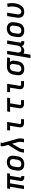

<svg xmlns="http://www.w3.org/2000/svg" viewBox="2510 -3285 980 6040"><g transform="rotate(-90 3000.0 -265.0)"><path d="M447 8Q430 8 412.5 5.5Q395 3 379.5 -4Q364 -11 351.5 -22.5Q339 -34 332.5 -49.5Q326 -65 325 -82.5Q324 -100 327 -118L380 -438H253L180 0H72L145 -438H77L92 -530H571L556 -438H488L435 -118Q434 -111 434.5 -104.5Q435 -98 439 -93Q443 -88 449.5 -86Q456 -84 463 -84H481V8Z M854 8Q823 8 792 2Q761 -4 735 -18.5Q709 -33 690 -56Q671 -79 661.5 -108Q652 -137 652 -168.5Q652 -200 657 -232L675 -342Q680 -370 690 -397Q700 -424 717.5 -448Q735 -472 759 -490Q783 -508 810.5 -519Q838 -530 865.5 -535.5Q893 -541 921 -541Q953 -541 983.5 -533.5Q1014 -526 1040 -511.5Q1066 -497 1085 -474Q1104 -451 1113.5 -422Q1123 -393 1123 -361.5Q1123 -330 1118 -298L1100 -188Q1095 -160 1085 -133Q1075 -106 1057.5 -82.5Q1040 -59 1016 -40.5Q992 -22 965 -11Q938 0 910 4Q882 8 854 8ZM856 -84Q873 -84 889 -87Q905 -90 920.5 -97Q936 -104 949 -115.5Q962 -127 971.5 -141.5Q981 -156 986.5 -171.5Q992 -187 994 -203L1012 -313Q1015 -330 1015.5 -346.5Q1016 -363 1012.5 -378.5Q1009 -394 1000.5 -407.5Q992 -421 979 -430Q966 -439 950 -442.5Q934 -446 917 -446Q901 -446 885 -443Q869 -440 854 -432.5Q839 -425 826 -413.5Q813 -402 803.5 -388Q794 -374 789 -358.5Q784 -343 781 -327L763 -217Q759 -192 760.5 -167.5Q762 -143 774.5 -123Q787 -103 809 -93.5Q831 -84 856 -84Z M1218 0 1230 -74Q1237 -113 1254.5 -151.5Q1272 -190 1294 -226L1462 -500L1427 -624Q1427 -626 1426 -628.5Q1425 -631 1424 -633Q1424 -633 1424 -633Q1424 -633 1424 -633V-634Q1417 -656 1418 -680Q1419 -704 1423 -728L1424 -735H1532L1531 -728Q1528 -708 1526.5 -687.5Q1525 -667 1530 -649L1650 -226Q1661 -190 1665.5 -151.5Q1670 -113 1664 -74L1651 0H1543L1556 -74Q1561 -106 1558.5 -138.5Q1556 -171 1547 -201L1498 -374L1386 -179Q1383 -175 1381 -171.5Q1379 -168 1376 -165V-164Q1363 -143 1352.5 -120Q1342 -97 1338 -74L1326 0Z M2152 0Q2130 0 2109 -3.5Q2088 -7 2070 -17Q2052 -27 2039 -42.5Q2026 -58 2019.5 -77.5Q2013 -97 2013 -119Q2013 -141 2017 -162L2062 -438H1921V-530H2185L2122 -147Q2120 -138 2120 -128.5Q2120 -119 2123.5 -110.5Q2127 -102 2135 -97Q2143 -92 2152 -92H2270V0Z M2752 0Q2730 0 2709 -3.5Q2688 -7 2670 -17Q2652 -27 2639 -42.5Q2626 -58 2619.5 -77.5Q2613 -97 2613 -119Q2613 -141 2617 -162L2662 -438H2499L2515 -530H2948L2933 -438H2770L2722 -147Q2720 -138 2720 -128.5Q2720 -119 2723.5 -110.5Q2727 -102 2735 -97Q2743 -92 2752 -92H2870V0Z M3352 0Q3330 0 3309 -3.5Q3288 -7 3270 -17Q3252 -27 3239 -42.5Q3226 -58 3219.5 -77.5Q3213 -97 3213 -119Q3213 -141 3217 -162L3262 -438H3121V-530H3385L3322 -147Q3320 -138 3320 -128.5Q3320 -119 3323.5 -110.5Q3327 -102 3335 -97Q3343 -92 3352 -92H3470V0Z M3854 8Q3822 8 3791.5 2Q3761 -4 3735 -18.5Q3709 -33 3690 -56.5Q3671 -80 3661.5 -108.5Q3652 -137 3652 -168.5Q3652 -200 3657 -232L3675 -342Q3680 -369 3690 -395.5Q3700 -422 3717.5 -445Q3735 -468 3758.5 -486Q3782 -504 3808 -515Q3834 -526 3861.5 -532Q3889 -538 3916 -538Q3920 -538 3924.5 -538Q3929 -538 3933 -538L4214 -530L4198 -438L4068 -441Q4082 -429 4092.5 -413Q4103 -397 4108.5 -378.5Q4114 -360 4113.5 -339Q4113 -318 4110 -298L4092 -188Q4087 -161 4077.5 -134.5Q4068 -108 4051.5 -84Q4035 -60 4012 -41.5Q3989 -23 3962.5 -11.5Q3936 0 3908.5 4Q3881 8 3854 8ZM3855 -84Q3871 -84 3887 -87Q3903 -90 3917.5 -97.5Q3932 -105 3944 -117Q3956 -129 3965 -143Q3974 -157 3979 -172.5Q3984 -188 3986 -203L4004 -313Q4008 -336 4007.5 -359.5Q4007 -383 3997 -402.5Q3987 -422 3968 -433Q3949 -444 3926 -445L3918 -446Q3915 -446 3913 -446Q3911 -446 3909 -446Q3886 -446 3863 -437Q3840 -428 3822.5 -411Q3805 -394 3795 -372Q3785 -350 3781 -327L3763 -217Q3759 -192 3760.5 -167.5Q3762 -143 3774 -123Q3786 -103 3808.5 -93.5Q3831 -84 3855 -84Z M4193 205 4315 -530H4423L4371 -217Q4368 -201 4367.5 -184.5Q4367 -168 4370 -153Q4373 -138 4380 -124.5Q4387 -111 4398.5 -101.5Q4410 -92 4425.5 -88Q4441 -84 4457 -84Q4479 -84 4501.5 -90.5Q4524 -97 4542 -112Q4560 -127 4570.5 -148Q4581 -169 4584 -191L4640 -530H4748L4680 -118Q4679 -111 4680 -104.5Q4681 -98 4685 -93Q4689 -88 4695 -86Q4701 -84 4708 -84H4726V8H4693Q4671 8 4649.5 4Q4628 0 4610.5 -11Q4593 -22 4582.5 -40.5Q4572 -59 4570 -80Q4558 -60 4542.5 -42.5Q4527 -25 4507.5 -13Q4488 -1 4466 3.5Q4444 8 4423 8Q4399 8 4375.5 2.5Q4352 -3 4332 -14Q4330 15 4326.5 44Q4323 73 4318 102L4301 205Z M5054 8Q5023 8 4992 2Q4961 -4 4935 -18.5Q4909 -33 4890 -56Q4871 -79 4861.5 -108Q4852 -137 4852 -168.5Q4852 -200 4857 -232L4875 -342Q4880 -370 4890 -397Q4900 -424 4917.5 -448Q4935 -472 4959 -490Q4983 -508 5010.5 -519Q5038 -530 5065.5 -535.5Q5093 -541 5121 -541Q5153 -541 5183.5 -533.5Q5214 -526 5240 -511.5Q5266 -497 5285 -474Q5304 -451 5313.5 -422Q5323 -393 5323 -361.5Q5323 -330 5318 -298L5300 -188Q5295 -160 5285 -133Q5275 -106 5257.5 -82.5Q5240 -59 5216 -40.5Q5192 -22 5165 -11Q5138 0 5110 4Q5082 8 5054 8ZM5056 -84Q5073 -84 5089 -87Q5105 -90 5120.5 -97Q5136 -104 5149 -115.5Q5162 -127 5171.5 -141.5Q5181 -156 5186.5 -171.5Q5192 -187 5194 -203L5212 -313Q5215 -330 5215.5 -346.5Q5216 -363 5212.5 -378.5Q5209 -394 5200.5 -407.5Q5192 -421 5179 -430Q5166 -439 5150 -442.5Q5134 -446 5117 -446Q5101 -446 5085 -443Q5069 -440 5054 -432.5Q5039 -425 5026 -413.5Q5013 -402 5003.5 -388Q4994 -374 4989 -358.5Q4984 -343 4981 -327L4963 -217Q4959 -192 4960.5 -167.5Q4962 -143 4974.5 -123Q4987 -103 5009 -93.5Q5031 -84 5056 -84Z M5649 8Q5619 8 5589.5 1.5Q5560 -5 5535 -20.5Q5510 -36 5493 -59.5Q5476 -83 5468 -111Q5460 -139 5460 -170Q5460 -201 5465 -232L5515 -530H5623L5571 -217Q5568 -201 5567.5 -185.5Q5567 -170 5569.5 -155Q5572 -140 5578.5 -126.5Q5585 -113 5595.5 -103Q5606 -93 5621 -88.5Q5636 -84 5651 -84Q5674 -84 5696 -93.5Q5718 -103 5735 -120Q5752 -137 5764 -158Q5776 -179 5784.5 -200.5Q5793 -222 5799 -244Q5805 -266 5808 -289Q5818 -346 5815.5 -401.5Q5813 -457 5801 -512L5905 -532Q5919 -469 5922 -404.5Q5925 -340 5914 -274Q5908 -240 5898.5 -207Q5889 -174 5873 -142Q5857 -110 5834.5 -81Q5812 -52 5782 -30.5Q5752 -9 5717.5 -0.5Q5683 8 5649 8Z"/></g></svg>

Font: Iosevka Curly SmBdExObl
Style: Regular
Weight: 600
Width: 7
Italic angle: -9°
Monospace: yes
Designer: Belleve Invis
Foundry: Belleve Invis
Version: Version 11.1.0; ttfautohint (v1.8.3)